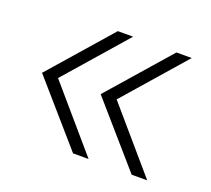

<svg xmlns="http://www.w3.org/2000/svg" viewBox="-90 -634 779 708"><g transform="rotate(20 300.0 -280.0)"><path d="M489 -40 280 -280 490 -520H550L342 -282L550 -40ZM259 -40 50 -280 260 -520H320L112 -282L320 -40Z"/></g></svg>

Font: NKDuy Mono Thin
Style: Regular
Weight: 100
Monospace: yes
Designer: NKDuy
Foundry: NKDuy
Version: Version 2.251; ttfautohint (v1.8.4.7-5d5b)